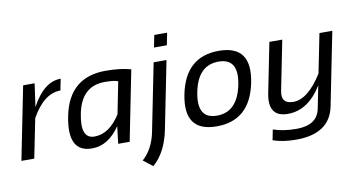

<svg xmlns="http://www.w3.org/2000/svg" viewBox="-83 -916 2484 1328"><g transform="rotate(-10 1159.0 -251.5)"><path d="M3.9 0 106.4 -512.7H187L164.1 -349.6Q251 -512.7 370.1 -512.7L354 -432.6Q237.8 -432.6 149.4 -274.9L94.2 0Z M758.8 -425.8Q734.4 -437.5 666 -437.5Q502.4 -437.5 465.3 -250.5Q430.7 -78.1 531.7 -78.1Q636.2 -78.1 714.4 -202.1ZM764.2 0H683.6L698.2 -122.1Q616.2 0 501 0Q326.2 0 376 -249.5Q428.7 -512.7 685.1 -512.7Q789.1 -512.7 862.3 -491.7Z M1113.3 -512.7 1018.6 -39.1Q987.3 116.2 896 194.3L830.6 143.1Q904.8 77.1 928.2 -39.1L1022.9 -512.7ZM1150.4 -698.2 1133.3 -612.8H1043L1060.1 -698.2Z M1391.6 -73.2Q1535.6 -73.2 1572.8 -258.3Q1608.9 -439.5 1464.8 -439.5Q1320.8 -439.5 1284.7 -258.3Q1247.6 -73.2 1391.6 -73.2ZM1193.8 -256.3Q1245.1 -512.7 1479.5 -512.7Q1713.9 -512.7 1662.6 -256.3Q1611.3 -0.5 1377 -0.5Q1143.6 -0.5 1193.8 -256.3Z M2116.7 -158.2Q2019.5 0 1876.5 0Q1733.4 0 1766.6 -166.5L1835.9 -512.7H1926.3L1856.9 -165Q1838.9 -75.2 1928.2 -75.2Q2030.3 -75.2 2132.3 -237.8L2187.5 -512.7H2277.8L2175.3 0Q2138.2 185.5 1902.3 185.5Q1807.6 185.5 1739.3 161.1L1753.9 87.9Q1823.7 112.3 1918 112.3Q2062.5 112.3 2085 0Z"/></g></svg>

Font: Sansation
Style: Italic
Weight: 400
Designer: Bernd Montag
Version: Version 1.301